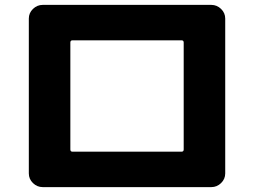

<svg xmlns="http://www.w3.org/2000/svg" viewBox="-20 -753 1040 786"><path d="M268 -579V-141Q268 -132 277 -132H723Q732 -132 732 -141V-579Q732 -588 723 -588H277Q268 -588 268 -579ZM155 13Q132 13 115 -3.5Q98 -20 98 -43V-677Q98 -700 115 -716.5Q132 -733 155 -733H845Q868 -733 885 -716.5Q902 -700 902 -677V-43Q902 -20 885 -3.5Q868 13 845 13H268Z"/></svg>

Font: Rounded Mplus 1c ExtraBold
Style: Regular
Weight: 800
Version: Version 1.059.20150529